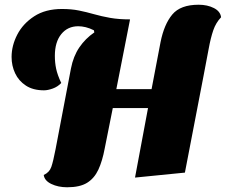

<svg xmlns="http://www.w3.org/2000/svg" viewBox="-20 -742 955 812"><path d="M264 50Q226 50 197 36Q168 22 165 -2Q189 -13 197 -36Q205 -59 215 -111L280 -452Q290 -504 315.5 -541.5Q341 -579 379 -605L377 -614Q359 -623 342.5 -627Q326 -631 311 -631Q266 -631 239 -597.5Q212 -564 212 -506Q212 -477 217.5 -451Q223 -425 239 -391Q224 -375 203 -367.5Q182 -360 166 -360Q120 -360 89.5 -380Q59 -400 44 -432Q29 -464 29 -501Q29 -549 53 -595.5Q77 -642 124.5 -673Q172 -704 242 -704Q282 -704 314 -697.5Q346 -691 377.5 -682Q409 -673 445.5 -666.5Q482 -660 530 -660L472 -365H621L659 -564Q674 -639 708.5 -680.5Q743 -722 820 -722Q857 -722 884.5 -708Q912 -694 915 -669Q893 -646 882 -614Q871 -582 862.5 -535.5Q854 -489 841 -422L762 -12L551 9L606 -285H457L423 -115Q413 -61 396 -24.5Q379 12 348.5 31Q318 50 264 50Z"/></svg>

Font: Sansita Swashed ExtraBold
Style: Regular
Weight: 800
Designer: Pablo Cosgaya
Foundry: Omnibus-Type
Version: Version 1.003; ttfautohint (v1.8.3)